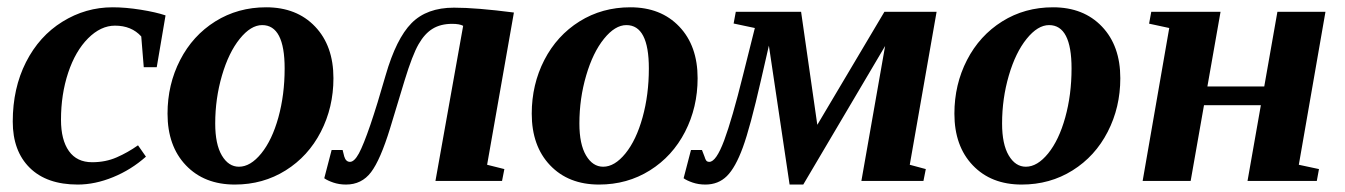

<svg xmlns="http://www.w3.org/2000/svg" viewBox="-20 -491 3649 521"><path d="M190.9 9.8Q106.9 9.8 60.8 -35.6Q14.6 -81.1 14.6 -161.1Q14.6 -251.5 50.5 -322.3Q86.4 -393.1 149.4 -432.1Q212.4 -471.2 285.6 -471.2Q320.8 -471.2 362.1 -464.6Q403.3 -458 429.2 -449.2L405.3 -308.6H370.1L363.3 -392.1Q336.9 -421.4 292 -421.4Q253.4 -421.4 219 -387Q184.6 -352.5 165 -293.7Q145.5 -234.9 145.5 -166Q145.5 -111.3 167 -81.1Q188.5 -50.8 230 -50.8Q266.6 -50.8 296.6 -64Q326.7 -77.1 354.5 -96.7L376 -65.9Q335.9 -30.3 286.9 -10.3Q237.8 9.8 190.9 9.8Z M752.4 -305.2Q752.4 -422.9 691.4 -422.9Q660.6 -422.9 630.6 -385.7Q600.6 -348.6 582.3 -286.1Q564 -223.6 564 -155.8Q564 -99.6 582 -69.1Q600.1 -38.6 628.4 -38.6Q659.7 -38.6 689 -74.7Q718.3 -110.8 735.4 -172.4Q752.4 -233.9 752.4 -305.2ZM617.2 9.8Q534.2 9.8 484.4 -42.5Q434.6 -94.7 434.6 -182.6Q434.6 -261.7 468.8 -328.1Q502.9 -394.5 564.2 -432.9Q625.5 -471.2 702.1 -471.2Q785.2 -471.2 835 -418.9Q884.8 -366.7 884.8 -278.8Q884.8 -199.7 850.6 -133.3Q816.4 -66.9 755.1 -28.6Q693.8 9.8 617.2 9.8Z M1236.8 -420.9Q1227.1 -426.3 1207 -426.3Q1175.8 -426.3 1154.1 -413.1Q1132.3 -399.9 1115.7 -370.8Q1099.1 -341.8 1078.1 -273.4L1038.6 -143.1Q1012.2 -57.1 986.8 -23.7Q961.4 9.8 918.9 9.8Q900.4 9.8 884.5 4.4Q868.7 -1 859.9 -7.3L879.9 -84H909.7L914.1 -66.4Q918.5 -51.8 929.7 -51.8Q941.4 -51.8 953.9 -74.7Q966.3 -97.7 984.9 -151.9Q1003.4 -206.1 1026.4 -286.6Q1055.2 -386.2 1096.7 -428.2Q1138.2 -470.2 1211.9 -470.2Q1272.5 -470.2 1374.5 -457L1301.8 -43.9L1348.6 -32.2L1342.3 0H1161.6Z M1740.7 -305.2Q1740.7 -422.9 1679.7 -422.9Q1648.9 -422.9 1618.9 -385.7Q1588.9 -348.6 1570.6 -286.1Q1552.2 -223.6 1552.2 -155.8Q1552.2 -99.6 1570.3 -69.1Q1588.4 -38.6 1616.7 -38.6Q1647.9 -38.6 1677.2 -74.7Q1706.5 -110.8 1723.6 -172.4Q1740.7 -233.9 1740.7 -305.2ZM1605.5 9.8Q1522.5 9.8 1472.7 -42.5Q1422.9 -94.7 1422.9 -182.6Q1422.9 -261.7 1457 -328.1Q1491.2 -394.5 1552.5 -432.9Q1613.8 -471.2 1690.4 -471.2Q1773.4 -471.2 1823.2 -418.9Q1873 -366.7 1873 -278.8Q1873 -199.7 1838.9 -133.3Q1804.7 -66.9 1743.4 -28.6Q1682.1 9.8 1605.5 9.8Z M2521.5 -459 2448.7 -43.9 2492.2 -32.2 2485.8 0H2317.4L2381.8 -366.2L2159.7 9.8H2122.6L2066.4 -367.2L2044.9 -273.4Q2015.6 -145 1995.6 -90.6Q1975.6 -36.1 1952.4 -13.2Q1929.2 9.8 1894 9.8Q1875.5 9.8 1859.6 4.4Q1843.8 -1 1835 -7.3L1855 -84H1884.8L1891.6 -66.4Q1894 -58.1 1896.7 -54.9Q1899.4 -51.8 1904.8 -51.8Q1923.3 -51.8 1945.1 -110.1Q1966.8 -168.5 1996.1 -286.6L2028.3 -415L1970.7 -427.2L1976.6 -459H2153.8L2197.8 -152.3L2379.9 -459Z M2887.7 -305.2Q2887.7 -422.9 2826.7 -422.9Q2795.9 -422.9 2765.9 -385.7Q2735.8 -348.6 2717.5 -286.1Q2699.2 -223.6 2699.2 -155.8Q2699.2 -99.6 2717.3 -69.1Q2735.4 -38.6 2763.7 -38.6Q2794.9 -38.6 2824.2 -74.7Q2853.5 -110.8 2870.6 -172.4Q2887.7 -233.9 2887.7 -305.2ZM2752.4 9.8Q2669.4 9.8 2619.6 -42.5Q2569.8 -94.7 2569.8 -182.6Q2569.8 -261.7 2604 -328.1Q2638.2 -394.5 2699.5 -432.9Q2760.7 -471.2 2837.4 -471.2Q2920.4 -471.2 2970.2 -418.9Q3020 -366.7 3020 -278.8Q3020 -199.7 2985.8 -133.3Q2951.7 -66.9 2890.4 -28.6Q2829.1 9.8 2752.4 9.8Z M3401.4 -205.6H3247.1L3210.9 0H3080.6L3152.8 -415L3098.1 -426.8L3104 -459H3292L3256.3 -256.3H3410.6L3446.3 -459H3576.7L3504.4 -43.9L3559.1 -32.2L3553.2 0H3365.2Z"/></svg>

Font: Tinos
Style: Bold Italic
Weight: 700
Italic angle: -16.333°
Designer: Steve Matteson
Foundry: Monotype Imaging Inc.
Version: Version 1.23